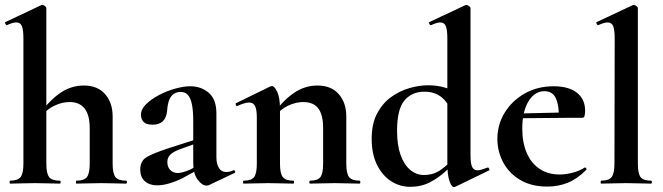

<svg xmlns="http://www.w3.org/2000/svg" viewBox="-20 -745 2692 779"><path d="M21 0Q19 0 19 -6Q19 -12 21 -12Q52 -12 63.5 -26.5Q75 -41 75 -81V-589Q75 -623 69 -638.5Q63 -654 46 -654Q32 -654 8 -643Q5 -642 2 -648Q-1 -654 1 -655L147 -724Q149 -725 150 -725Q151 -725 152 -725Q157 -725 162.5 -720.5Q168 -716 168 -712V-81Q168 -41 179.5 -26.5Q191 -12 222 -12Q226 -12 226 -6Q226 0 222 0Q202 0 176.5 -1Q151 -2 122 -2Q93 -2 67 -1Q41 0 21 0ZM290 0Q288 0 288 -6Q288 -12 290 -12Q321 -12 332.5 -26.5Q344 -41 344 -81V-225Q344 -331 262 -331Q232 -331 200.5 -316Q169 -301 151 -275L145 -287Q180 -337 224 -367.5Q268 -398 320 -398Q376 -398 406.5 -363Q437 -328 437 -273V-81Q437 -41 448.5 -26.5Q460 -12 491 -12Q495 -12 495 -6Q495 0 491 0Q471 0 445.5 -1Q420 -2 391 -2Q362 -2 336 -1Q310 0 290 0Z M828 6Q824 8 818 8Q800 8 782 -16Q764 -40 764 -85V-255Q764 -294 759 -320Q754 -346 743 -359Q732 -372 713 -372Q698 -372 686 -364.5Q674 -357 667 -340.5Q660 -324 658 -295Q655 -266 640 -252.5Q625 -239 599 -239Q574 -239 563 -250Q552 -261 552 -280Q552 -302 573 -322.5Q594 -343 625.5 -359.5Q657 -376 691 -385.5Q725 -395 752 -395Q796 -395 827 -368.5Q858 -342 858 -285V-108Q858 -79 868.5 -63Q879 -47 898 -47Q912 -47 927 -54Q931 -56 933.5 -50.5Q936 -45 931 -43ZM618 7Q587 7 568 -9.5Q549 -26 549 -57Q549 -93 576.5 -108.5Q604 -124 662 -143L774 -179L778 -164L709 -139Q682 -129 670.5 -117Q659 -105 659 -88Q659 -67 671 -55Q683 -43 701 -43Q709 -43 722.5 -46.5Q736 -50 752 -57L807 -87L808 -70L722 -23Q697 -10 669 -1.5Q641 7 618 7Z M1238 0Q1235 0 1235 -6Q1235 -12 1238 -12Q1269 -12 1280 -26.5Q1291 -41 1291 -81V-225Q1291 -279 1271.5 -305Q1252 -331 1210 -331Q1180 -331 1148.5 -316Q1117 -301 1098 -275L1093 -287Q1128 -337 1172 -367.5Q1216 -398 1268 -398Q1324 -398 1354.5 -363Q1385 -328 1385 -273V-81Q1385 -41 1396.5 -26.5Q1408 -12 1439 -12Q1442 -12 1442 -6Q1442 0 1439 0Q1419 0 1393 -1Q1367 -2 1338 -2Q1310 -2 1284 -1Q1258 0 1238 0ZM969 0Q966 0 966 -6Q966 -12 969 -12Q1000 -12 1011 -26.5Q1022 -41 1022 -81V-269Q1022 -300 1015 -314.5Q1008 -329 991 -329Q982 -329 970 -325.5Q958 -322 943 -315Q939 -313 937 -319Q935 -325 937 -326L1076 -394Q1082 -396 1083 -396Q1094 -396 1105 -372Q1116 -348 1116 -303V-81Q1116 -41 1127.5 -26.5Q1139 -12 1170 -12Q1173 -12 1173 -6Q1173 0 1170 0Q1150 0 1124 -1Q1098 -2 1069 -2Q1041 -2 1015 -1Q989 0 969 0Z M1645 13Q1602 13 1566.5 -10Q1531 -33 1509.5 -76.5Q1488 -120 1488 -182Q1488 -243 1510 -284.5Q1532 -326 1566.5 -351Q1601 -376 1641 -387.5Q1681 -399 1717 -399Q1753 -399 1784 -390Q1815 -381 1840 -368L1817 -287Q1796 -332 1769 -352.5Q1742 -373 1702 -373Q1651 -373 1621 -337.5Q1591 -302 1591 -214Q1591 -157 1605 -117Q1619 -77 1644 -56Q1669 -35 1700 -35Q1740 -35 1770 -57Q1800 -79 1828 -110L1838 -101Q1817 -77 1788.5 -50.5Q1760 -24 1724.5 -5.5Q1689 13 1645 13ZM1889 -712V-116Q1889 -82 1895.5 -68Q1902 -54 1917 -54Q1924 -54 1934.5 -57Q1945 -60 1958 -65Q1961 -67 1964 -61.5Q1967 -56 1965 -54L1827 13Q1824 14 1822 14Q1812 14 1803.5 -11Q1795 -36 1795 -82V-589Q1795 -623 1789 -638.5Q1783 -654 1766 -654Q1759 -654 1749.5 -651Q1740 -648 1729 -643Q1725 -642 1722 -648Q1719 -654 1721 -655L1868 -724Q1870 -725 1872 -725Q1877 -725 1883 -720.5Q1889 -716 1889 -712Z M2201 12Q2136 12 2090.5 -15Q2045 -42 2021.5 -86.5Q1998 -131 1998 -181Q1998 -240 2028 -288.5Q2058 -337 2109.5 -366Q2161 -395 2226 -395Q2288 -395 2321 -368.5Q2354 -342 2354 -296Q2354 -285 2352 -276Q2350 -267 2343 -267H2247Q2249 -314 2236 -344.5Q2223 -375 2189 -375Q2149 -375 2124 -333.5Q2099 -292 2099 -223Q2099 -167 2117 -125Q2135 -83 2169 -60Q2203 -37 2251 -37Q2275 -37 2302.5 -44Q2330 -51 2352 -65Q2354 -67 2357.5 -63Q2361 -59 2359 -56Q2322 -19 2283.5 -3.5Q2245 12 2201 12ZM2064 -265 2063 -284 2282 -289V-267Z M2419 0Q2417 0 2417 -6Q2417 -12 2419 -12Q2450 -12 2461.5 -26.5Q2473 -41 2473 -81L2474 -589Q2474 -623 2468 -638.5Q2462 -654 2445 -654Q2432 -654 2407 -643Q2404 -642 2401 -648Q2398 -654 2400 -655L2547 -724Q2549 -725 2551 -725Q2556 -725 2562 -720.5Q2568 -716 2568 -712V-81Q2568 -41 2579 -26.5Q2590 -12 2621 -12Q2625 -12 2625 -6Q2625 0 2621 0Q2602 0 2575.5 -1Q2549 -2 2520 -2Q2491 -2 2465 -1Q2439 0 2419 0Z"/></svg>

Font: Cormorant
Style: Bold
Weight: 700
Designer: Christian Thalmann (Catharsis Fonts)
Foundry: Catharsis Fonts
Version: Version 4.000